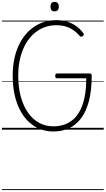

<svg xmlns="http://www.w3.org/2000/svg" viewBox="-20 -1359 1107 2012"><path d="M540 19Q444 19 365.5 -22Q287 -63 230.5 -139.5Q174 -216 143.5 -324Q113 -432 113 -565Q113 -654 128 -731.5Q143 -809 172 -874Q201 -939 241.5 -989.5Q282 -1040 333 -1075.5Q384 -1111 444.5 -1129.5Q505 -1148 572 -1148Q627 -1148 677 -1134Q727 -1120 771.5 -1090.5Q816 -1061 852 -1013Q860 -1004 858.5 -997.5Q857 -991 848 -982Q837 -974 830 -974Q823 -974 814 -984Q781 -1022 743.5 -1046.5Q706 -1071 663.5 -1083Q621 -1095 572 -1095Q514 -1095 462 -1078.5Q410 -1062 365 -1030Q320 -998 284.5 -952Q249 -906 223.5 -847Q198 -788 184.5 -717.5Q171 -647 171 -565Q171 -443 198 -345.5Q225 -248 274 -178Q323 -108 390.5 -71.5Q458 -35 540 -35Q598 -35 650 -52Q702 -69 745 -105.5Q788 -142 819 -201Q850 -260 867 -343.5Q884 -427 884 -539H576Q568 -539 563.5 -544.5Q559 -550 559 -564Q559 -578 563.5 -583.5Q568 -589 576 -589H919Q931 -589 936 -584Q941 -579 941 -566Q941 -411 912 -300.5Q883 -190 829.5 -119Q776 -48 702.5 -14.5Q629 19 540 19ZM552 -1240Q530 -1240 519.5 -1252Q509 -1264 509 -1289Q509 -1314 519.5 -1326.5Q530 -1339 552 -1339Q574 -1339 585 -1326.5Q596 -1314 596 -1289Q596 -1264 585 -1252Q574 -1240 552 -1240ZM0 623H1067V633H0ZM0 -20H1067V0H0ZM0 -505H1067V-500H0ZM0 -1143H1067V-1133H0Z"/></svg>

Font: Playwrite CL Guides
Style: Regular
Weight: 400
Designer: Veronika Burian, José Scaglione
Foundry: TypeTogether
Version: Version 1.003